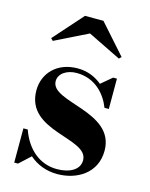

<svg xmlns="http://www.w3.org/2000/svg" viewBox="-109 -775 670 856"><g transform="rotate(15 226.0 -347.0)"><path d="M218 -633.5 371 -558.5 381 -568.5 261 -703.5H176L56 -568.5L66 -558.5ZM58 10 109.5 -37.5C143.5 -7.5 187.5 10 238 10C328.5 10 416 -41 416 -145C416 -327.5 125 -291.5 125 -389C125 -424 161.5 -448 206.5 -448C292.5 -448 343.5 -388.5 366 -330H386V-470H368.5L318.5 -428C289.5 -452.5 251.5 -469 206 -469C111 -469 52.5 -406 52.5 -327C52.5 -136.5 334.5 -182.5 334.5 -79C334.5 -35 289.5 -11 231.5 -11C151.5 -11 90.5 -63 60.5 -148H40.5V10Z"/></g></svg>

Font: Bodoni* 11pt
Style: Bold
Weight: 700
Version: Version 2.3